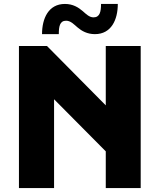

<svg xmlns="http://www.w3.org/2000/svg" viewBox="-20 -953 810 973"><path d="M315 -848C338 -848 354 -830 373 -814C394 -796 422 -780 461 -780C544 -780 577 -853 577 -933H492C492 -894 486 -865 454 -865C433 -865 417 -881 400 -896C377 -916 349 -933 309 -933C226 -933 193 -860 193 -780H278C278 -819 283 -848 315 -848ZM516 -720V-419L218 -720H76V0H254V-450L516 -186V0H693V-720Z"/></svg>

Font: Kufam Arabic Latin Roman Bold
Style: Regular
Weight: 700
Designer: Wael Morcos & Artur Schmal
Version: Version 1.200;PS 001.200;hotconv 1.0.88;makeotf.lib2.5.64775